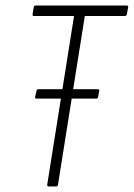

<svg xmlns="http://www.w3.org/2000/svg" viewBox="-20 -675 484 695"><path d="M113 -318Q106 -318 107 -324L112 -346Q113 -352 118 -352H333Q337 -352 338.5 -350.5Q340 -349 339 -346L335 -323Q333 -318 328 -318H239H201ZM157 0Q150 0 151 -7L248 -617H102Q97 -617 98 -624L102 -649Q103 -655 109 -655H438Q445 -655 444 -649L439 -623Q438 -617 432 -617H287L190 -7Q189 0 183 0Z"/></svg>

Font: Sofia Sans Condensed ExtraLight
Style: Italic
Weight: 250
Italic angle: -9°
Version: Version 4.100